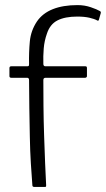

<svg xmlns="http://www.w3.org/2000/svg" viewBox="-20 -732 416 753"><path d="M107 -5Q104 -42 101 -91Q98 -140 97 -195.5Q96 -251 95 -308Q94 -365 94 -418Q94 -427 86 -427H24Q20 -427 18.5 -429Q17 -431 17 -433V-465Q17 -468 18.5 -470Q20 -472 24 -472H86Q91 -472 92.5 -473.5Q94 -475 94 -481Q93 -527 97 -569.5Q101 -612 125 -648Q147 -680 187 -696Q227 -712 284 -712Q312 -712 336.5 -703.5Q361 -695 369 -690Q374 -688 375 -685.5Q376 -683 375 -680L368 -655Q367 -652 365.5 -651Q364 -650 361 -652Q350 -658 330.5 -662.5Q311 -667 283 -667Q235 -667 205.5 -652Q176 -637 164 -600Q154 -572 151.5 -542Q149 -512 150 -481Q150 -477 152 -474.5Q154 -472 158 -472H315Q318 -472 319.5 -470.5Q321 -469 321 -465V-433Q321 -431 319 -429Q317 -427 314 -427H159Q155 -427 152.5 -425Q150 -423 150 -418Q150 -373 150.5 -316Q151 -259 153 -200Q155 -141 157 -90.5Q159 -40 161 -5Q161 -2 160.5 -0.5Q160 1 157 1H113Q111 1 109 -0.5Q107 -2 107 -5Z"/></svg>

Font: Glory Light
Style: Regular
Weight: 300
Version: Version 1.011